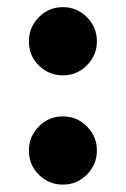

<svg xmlns="http://www.w3.org/2000/svg" viewBox="-20 -512 349 532"><path d="M60.1 -397.5Q60.1 -436.5 87.6 -464.4Q115.2 -492.2 154.3 -492.2Q193.4 -492.2 220.9 -464.4Q248.5 -436.5 248.5 -397.5Q248.5 -358.9 220.9 -331.1Q193.4 -303.2 154.3 -303.2Q115.7 -303.2 87.9 -330.3Q60.1 -357.4 60.1 -397.5ZM60.1 -94.7Q60.1 -133.8 87.6 -161.6Q115.2 -189.5 154.3 -189.5Q193.4 -189.5 220.9 -161.6Q248.5 -133.8 248.5 -94.7Q248.5 -56.2 220.9 -28.3Q193.4 -0.5 154.3 -0.5Q115.7 -0.5 87.9 -27.6Q60.1 -54.7 60.1 -94.7Z"/></svg>

Font: Vazir Black FD-WOL-UI
Style: Black-FD-WOL-UI
Weight: 900
Designer: Saber Rastikerdar
Foundry: Saber Rastikerdar
Version: Version 30.0.0